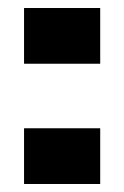

<svg xmlns="http://www.w3.org/2000/svg" viewBox="-20 -459 310 479"><path d="M40 -300V-439H230V-300ZM40 0V-139H230V0Z"/></svg>

Font: Big Shoulders Text Thin Black
Style: Regular
Weight: 900
Version: Version 2.002